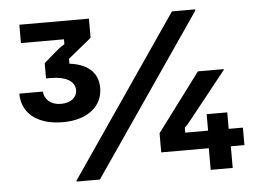

<svg xmlns="http://www.w3.org/2000/svg" viewBox="-48 -712 1046 774"><g transform="rotate(-5 475.0 -325.0)"><path d="M198.3 -243.3C295.8 -243.3 359.2 -292.5 359.2 -368.3C359.2 -432.5 314.2 -467.5 244.2 -475.8V-495.8L338.3 -572.5V-650H56.7V-575.8H230.8V-555.8C216.7 -548.3 202.5 -536.7 189.2 -525L145 -486.7V-425H165C223.3 -425 261.7 -404.2 261.7 -367.5C261.7 -340.8 239.2 -317.5 196.7 -317.5C155 -317.5 130 -341.7 127.5 -373.3H32.5C31.7 -300.8 86.7 -243.3 198.3 -243.3ZM325.8 0 768.3 -645V-650H674.2L231.7 -4.2V0ZM863.3 0V-87.5H918.3V-158.3H860.8V-225H777.5V-158.3H685V-178.3C701.7 -194.2 709.2 -205.8 724.2 -224.2L861.7 -396.7V-400H757.5L581.7 -165V-87.5H774.2V0Z"/></g></svg>

Font: Familjen Grotesk SemiBold
Style: Regular
Weight: 600
Designer: Anders Wikstroem, Jonas Baeckman, Matilda Gysing, Kristian Moeller
Foundry: Familjen STHLM AB
Version: Version 2.000